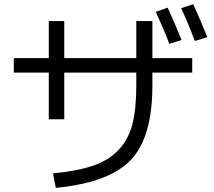

<svg xmlns="http://www.w3.org/2000/svg" viewBox="-20 -869 1040 932"><path d="M736.3 -811.5 793.9 -832Q834 -744.1 861.3 -674.8L801.8 -656.2Q780.3 -714.8 736.3 -811.5ZM859.4 -829.1 918 -848.6Q961.9 -751 986.3 -688.5L925.8 -669.9Q891.6 -760.7 859.4 -829.1ZM46.9 -586.9H216.8V-766.6H292V-586.9H641.6V-766.6H719.7V-586.9H913.1V-516.6H719.7V-453.1Q719.7 -203.1 615.2 -92.8Q510.7 17.6 251 43L237.3 -27.3Q357.4 -39.1 432.6 -64.9Q507.8 -90.8 555.7 -141.6Q603.5 -192.4 622.6 -266.1Q641.6 -339.8 641.6 -453.1V-516.6H292V-290H216.8V-516.6H46.9Z"/></svg>

Font: Mgen+ 1c regular
Style: Regular
Weight: 400
Designer: [Source Han Sans]
Ryoko NISHIZUKA  (kana & ideographs); Paul D. Hunt (Latin, Greek & Cyrillic); Wenlong ZHANG  (bopomofo
Version: Version 1.059.20150602